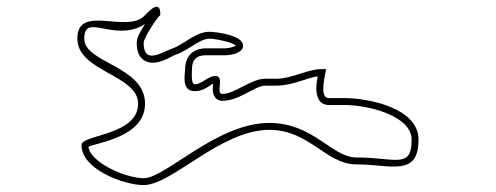

<svg xmlns="http://www.w3.org/2000/svg" viewBox="-20 -695 1436 556"><path d="M444 -651C444 -651 450 -706 400 -651C349 -595 204 -686 204 -583C204 -488 380 -478 380 -395C380 -302 216 -306 216 -275C216 -204 340 -159 396 -159C478 -159 619 -319 760 -319C876 -319 924 -219 1012 -219C1111 -219 1192 -181 1192 -291C1192 -382 1048 -411 976 -411H932C902 -411 924 -485 924 -495H912C871 -495 825 -467 780 -467H748C707 -467 660 -423 624 -423C603 -423 632 -475 604 -475C582 -475 565 -451 544 -451C532 -451 536 -489 536 -495C536 -520 547 -535 576 -535H632C649 -535 684 -541 684 -563C684 -592 609 -603 584 -603C544 -601 512 -566 480 -555C449 -544 396 -506 396 -571C396 -584 433 -643 444 -651ZM400 -625C388 -606 376 -589 376 -571C376 -548 382 -531 396 -521C429 -499 474 -531 487 -536C528 -550 555 -581 585 -583C605 -583 652 -573 663 -563C657 -559 641 -555 632 -555H576C536 -555 516 -529 516 -494C516 -480 504 -431 544 -431C571 -431 589 -449 597 -453C597 -447 596 -443 596 -436C596 -429 599 -403 624 -403C673 -403 719 -447 748 -447H780C827 -447 870 -470 900 -474C898 -464 896 -451 896 -439C896 -425 899 -391 932 -391H976C1051 -391 1172 -358 1172 -291C1172 -204 1125 -239 1012 -239C941 -239 888 -339 760 -339C607 -339 460 -179 396 -179C344 -179 242 -224 236 -270C259 -282 400 -297 400 -395C400 -504 224 -512 224 -583C224 -661 310 -570 400 -625Z"/></svg>

Font: CISF Camouflage Kit
Style: OuLn
Weight: 400
Designer: Robert Jablonski, Jasper
Foundry: Cannot Into Space Fonts
Version: Version 1.27